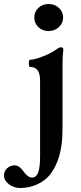

<svg xmlns="http://www.w3.org/2000/svg" viewBox="-120 -667 403 958"><path d="M122 -512Q92 -512 71.5 -531.5Q51 -551 51 -580Q51 -608 71.5 -627.5Q92 -647 122 -647Q153 -647 174 -627.5Q195 -608 195 -580Q195 -551 173.5 -531.5Q152 -512 122 -512ZM-19 271Q-52 271 -76 252Q-100 233 -100 208Q-100 187 -84.5 172.5Q-69 158 -47 158Q-24 158 -3 188Q19 219 40 219Q61 219 70.5 193.5Q80 168 80 113V-266Q80 -333 30 -333Q26 -333 24.5 -342Q23 -351 24.5 -360Q26 -369 30 -369Q46 -369 70.5 -377Q95 -385 120 -396.5Q145 -408 162 -421Q170 -427 175 -429Q180 -431 185 -431Q196 -431 196 -418Q193 -391 192.5 -375Q192 -359 192 -342V-62Q192 -7 190.5 20Q189 47 186 62Q173 149 129 205Q105 235 65 253Q25 271 -19 271Z"/></svg>

Font: Junicode SmExp
Style: Bold
Weight: 700
Width: 6
Designer: Peter S. Baker
Version: Version 2.205; ttfautohint (v1.8.4)